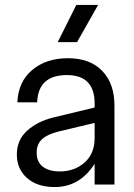

<svg xmlns="http://www.w3.org/2000/svg" viewBox="-20 -745 540 775"><path d="M201 10Q130 10 89 -26.5Q48 -63 48 -121Q48 -180 89.5 -217.5Q131 -255 196 -271L362 -311V-327Q362 -442 250 -442Q134 -442 130 -332H50Q54 -416 110.5 -463Q167 -510 254 -510Q344 -510 393 -458.5Q442 -407 442 -319V0H362V-84Q302 10 201 10ZM128 -129Q128 -91 153 -72Q178 -53 221 -53Q281 -53 321.5 -89Q362 -125 362 -188V-249L216 -214Q171 -203 149.5 -183Q128 -163 128 -129ZM213 -575 288 -725H376L291 -575Z"/></svg>

Font: TASA Orbiter Display
Style: Regular
Weight: 400
Designer: Weizhong Zhang
Version: Version 1.000;Glyphs 3.1.2 (3151)